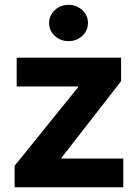

<svg xmlns="http://www.w3.org/2000/svg" viewBox="-20 -789 579 809"><path d="M41.5 0V-90.3L308.6 -420.9V-424.8H50.3V-545.9H490.2V-446.8L239.7 -125V-121.1H499.5V0ZM268.6 -615.7Q234.9 -615.7 210.9 -637.9Q187 -660.2 187 -692.4Q187 -724.1 210.9 -746.3Q234.9 -768.6 268.6 -768.6Q302.7 -768.6 326.7 -746.3Q350.6 -724.1 350.6 -692.4Q350.6 -660.2 326.7 -637.9Q302.7 -615.7 268.6 -615.7Z"/></svg>

Font: Inter Tight
Style: Bold
Weight: 700
Designer: Rasmus Andersson
Foundry: rsms
Version: Version 3.004; ttfautohint (v1.8.4.7-5d5b)